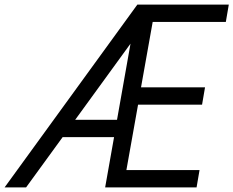

<svg xmlns="http://www.w3.org/2000/svg" viewBox="-20 -820 1021 840"><path d="M840 0H440L479 -220H254L94 0H0L581 -800H981L968 -724H648L597 -438H877L864 -362H584L533 -76H853ZM309 -296H492L551 -629Z"/></svg>

Font: Gauge
Style: Oblique
Weight: 400
Italic angle: -80°
Designer: Daniel Pimley
Foundry: Daniel Pimley
Version: Version 2.0